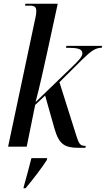

<svg xmlns="http://www.w3.org/2000/svg" viewBox="-20 -780 563 1021"><path d="M398 6H434L436 -4C406 -4 400 -15 387 -55L296 -343L415 -461C463 -508 487 -526 521 -526L523 -536H333L331 -526C389 -526 418 -522 418 -496C418 -478 396 -456 367 -428L169 -237C193 -326 213 -422 231 -502L287 -760H115L113 -750H137C163 -750 173 -744 173 -721C173 -710 171 -696 168 -684L23 0H122L167 -222L220 -272L270 -95C294 -13 323 6 398 6ZM106 214 105 221H116C149 182 204 111 229 71L231 61H147C135 109 121 160 106 214Z"/></svg>

Font: Noto Serif Display ExtraCondensed Medium
Style: Italic
Weight: 500
Width: 2
Italic angle: -12°
Designer: Monotype Design Team
Foundry: Monotype Imaging Inc.
Version: Version 2.009